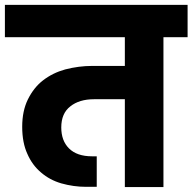

<svg xmlns="http://www.w3.org/2000/svg" viewBox="-37 -760 782 780"><path d="M627 -608.9V0H470.2V-356.9H345.2Q285.2 -356.9 249 -328.1Q211.9 -299.8 211.9 -242.2Q211.9 -188.5 243.2 -157.2Q275.4 -125 336.9 -125H356V-1H313Q261.7 -1 211.9 -15.1Q165 -28.8 129.9 -59.1Q93.8 -89.4 74.2 -134.8Q53.2 -180.2 53.2 -245.1Q53.2 -309.1 76.2 -356Q100.1 -404.3 137.2 -433.1Q176.8 -463.9 228 -478Q283.2 -492.2 336.9 -492.2H470.2V-608.9H-17.1V-740.2H725.1V-608.9Z"/></svg>

Font: PoppinsZ
Style: Bold
Weight: 700
Designer: Ninad Kale (Devanagari), Jonny Pinhorn (Latin)
Foundry: Indian Type Foundry
Version: Version 3.002;FEAKit 1.0